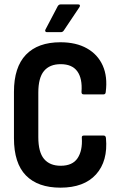

<svg xmlns="http://www.w3.org/2000/svg" viewBox="-20 -858 553 886"><path d="M259 8Q154.9 8 99.6 -48.4Q44.4 -104.8 44.4 -220.3V-434.2Q44.4 -547.8 99.6 -605.4Q154.9 -663 259 -663Q331.2 -663 381.2 -634.8Q431.2 -606.6 454.1 -555.5Q477 -504.3 468 -434.4Q467.5 -422.5 458.1 -422.5H366Q355.6 -422.5 356.1 -433.9Q360.7 -495.9 336.7 -528.9Q312.8 -561.9 260 -561.9Q209.2 -561.9 183 -530.4Q156.8 -499 156.8 -430.7V-225.2Q156.8 -156 183.2 -124.6Q209.7 -93.1 260 -93.1Q314.8 -93.1 338 -128.1Q361.2 -163.1 357.6 -221.1Q356.1 -232.5 366.6 -232.5H458.1Q468 -232.5 469 -220.5Q478.5 -114.7 423.2 -53.3Q367.9 8 259 8ZM196.2 -709.6Q191.2 -709.6 189.2 -713.3Q187.2 -717 189.7 -721.5L246.6 -829.8Q251.6 -837.7 260 -837.7H341.1Q347.1 -837.7 348.6 -833.8Q350 -829.8 346.1 -824.3L274.9 -718Q269.9 -709.6 260.5 -709.6Z"/></svg>

Font: Sofia Sans Condensed
Style: Regular
Weight: 400
Designer: Botio Nikoltchev, Ani Petrova
Foundry: lettersoup
Version: Version 4.100